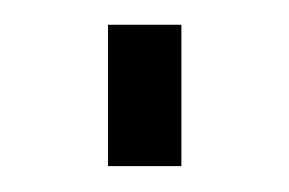

<svg xmlns="http://www.w3.org/2000/svg" viewBox="-20 -378 229 152"><path d="M65.5 -246.5V-358.4H123.6V-246.5Z"/></svg>

Font: Raleway Thin
Style: Regular
Weight: 100
Designer: Matt McInerney, Pablo Impallari, Rodrigo Fuenzalida
Foundry: Matt McInerney, Pablo Impallari, Rodrigo Fuenzalida
Version: Version 4.026